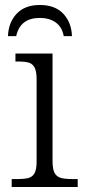

<svg xmlns="http://www.w3.org/2000/svg" viewBox="-20 -751 342 771"><path d="M27 -32H47Q79 -32 95 -36.5Q111 -41 119 -56Q127 -71 127 -102V-433Q127 -464 119 -479.5Q111 -495 95.5 -499.5Q80 -504 52 -504H42V-536H191V-105Q191 -72 199 -57Q207 -42 223 -37Q239 -32 272 -32H292V0H27ZM140 -731Q201 -731 234 -696Q267 -661 269 -606H236Q229 -643 203.5 -661Q178 -679 140 -679Q61 -679 45 -606H12Q14 -661 47 -696Q80 -731 140 -731Z"/></svg>

Font: Noto Serif Light
Style: Regular
Weight: 300
Designer: Monotype Design Team
Foundry: Monotype Imaging Inc.
Version: Version 1.001